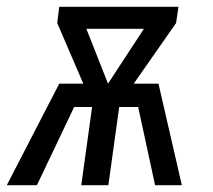

<svg xmlns="http://www.w3.org/2000/svg" viewBox="-22 -547 629 567"><path d="M515 0H436L386 -231H330L298 0H218L250 -231H197L87 0H-2L153 -300H224L147 -479L153 -527H505L498 -479L373 -300H446ZM297 -300 403 -462H233Z"/></svg>

Font: Fira Sans Compressed
Style: Italic
Weight: 400
Width: 1
Italic angle: -8°
Designer: bBox Type GmbH & Carrois Corporate GbR & Edenspiekermann AG
Foundry: bBox Type GmbH & Carrois Corporate GbR & Edenspiekermann AG
Version: Version 4.301